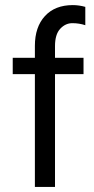

<svg xmlns="http://www.w3.org/2000/svg" viewBox="-20 -734 369 754"><path d="M308 -443H196V0H117V-443H30V-507H117V-554Q117 -628 156.5 -671Q196 -714 266 -714Q290 -714 315 -707V-635Q291 -643 264 -643Q237 -643 216.5 -621Q196 -599 196 -553V-507H308Z"/></svg>

Font: Hind Vadodara
Style: Regular
Weight: 400
Designer: Hitesh Malaviya
Foundry: Indian Type Foundry
Version: Version 0.702;PS 1.0;hotconv 1.0.81;makeotf.lib2.5.63406